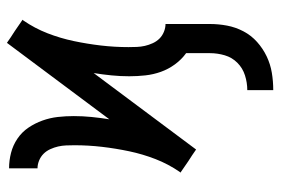

<svg xmlns="http://www.w3.org/2000/svg" viewBox="-144 -422 789 540"><g transform="rotate(-90 250.0 -151.5)"><path d="M267 223V150Q288 150 308.5 143.5Q329 137 344 122Q359 107 365 86.5Q371 66 371 45V-22Q353 -35 339.5 -53.5Q326 -72 318.5 -93Q311 -114 308.5 -136.5Q306 -159 306 -182Q306 -207 308.5 -232Q311 -257 315 -282L100 6L84 -5L67 -16L35 -38L37 -40Q59 -72 73 -108Q87 -144 95 -182Q103 -220 107.5 -258.5Q112 -297 112 -336Q112 -348 111.5 -359.5Q111 -371 108.5 -382Q106 -393 101 -404Q96 -415 88 -423Q80 -431 69 -435.5Q58 -440 47 -440V-520Q69 -520 90.5 -514.5Q112 -509 130.5 -496.5Q149 -484 161.5 -465.5Q174 -447 181.5 -426Q189 -405 191.5 -383Q194 -361 194 -338Q194 -313 191.5 -288Q189 -263 185 -238L400 -526L416 -515L433 -504L465 -482L463 -480Q441 -448 427 -412Q413 -376 405 -338Q397 -300 392.5 -261.5Q388 -223 388 -184Q388 -172 388.5 -160.5Q389 -149 391.5 -138Q394 -127 399 -116Q404 -105 412 -97Q420 -89 431 -84.5Q442 -80 453 -80V45Q453 69 448.5 93Q444 117 432.5 139Q421 161 402.5 177.5Q384 194 362 204.5Q340 215 316 219Q292 223 267 223Z"/></g></svg>

Font: Iosevka Term Curly Medium
Style: Regular
Weight: 500
Designer: Belleve Invis
Foundry: Belleve Invis
Version: Version 32.3.0